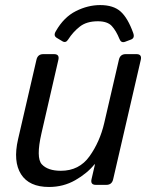

<svg xmlns="http://www.w3.org/2000/svg" viewBox="-20 -725 587 753"><path d="M502.4 -595.7Q509.7 -575.7 493.6 -569.8L470.2 -561Q455 -555.7 448.7 -571.8Q435.5 -604.5 418.4 -623Q401.3 -641.6 363.7 -641.6Q319.8 -641.6 293.2 -620.8Q266.6 -600.1 247.5 -570.3Q238.2 -555.2 225.1 -563L203.1 -576.2Q187.9 -585 199.2 -603Q230.4 -657.7 277.6 -681.4Q324.7 -705.1 373 -705.1Q424.8 -705.1 453.1 -679.7Q481.4 -654.3 502.4 -595.7ZM50.8 -178.7 123 -490.7Q127.9 -512.7 149.9 -512.7H191.9Q213.9 -512.7 209 -490.7L142.6 -202.1Q120.6 -106 144 -80.6Q167.5 -55.2 218.8 -55.2Q290.5 -55.2 331.1 -112.1Q371.6 -168.9 388.7 -242.2L446.3 -490.7Q451.2 -512.7 473.1 -512.7H515.1Q537.1 -512.7 532.2 -490.7L423.8 -22Q418.9 0 397 0H356Q334 0 338.9 -22L352.5 -80.6H350.6Q321.8 -44.9 275.1 -18.3Q228.5 8.3 172.4 8.3Q94.2 8.3 62.5 -41.7Q30.8 -91.8 50.8 -178.7Z"/></svg>

Font: Istok Web
Style: Italic
Weight: 400
Italic angle: -13°
Designer: Andrey V. Panov
Foundry: Andrey V. Panov
Version: Version 1.0.2g